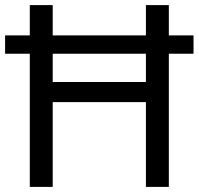

<svg xmlns="http://www.w3.org/2000/svg" viewBox="-20 -734 781 754"><path d="M97 0V-523H0V-595H97V-714H187V-595H553V-714H643V-595H740V-523H643V0H553V-333H187V0ZM187 -412H553V-523H187Z"/></svg>

Font: Noto Sans Ethiopic
Style: Regular
Weight: 400
Designer: Monotype Design Team
Foundry: Monotype Imaging Inc.
Version: Version 2.102; ttfautohint (v1.8.4.7-5d5b)